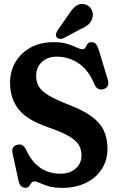

<svg xmlns="http://www.w3.org/2000/svg" viewBox="-20 -921 582 954"><path d="M288 12.5Q248.5 12.5 221.8 4.5Q195 -3.5 178 -11.5Q161 -19.5 152 -19.5Q141 -19.5 135.8 -11.8Q130.5 -4 124.8 4Q119 12 107 12Q79 12 71.5 -25L42 -161.5Q35.5 -193.5 65.5 -201.5Q80.5 -205.5 90.2 -200.2Q100 -195 110 -176.5Q164 -58 280 -58Q326 -58 355.2 -82.8Q384.5 -107.5 385 -148.5Q385 -175.5 373.2 -198Q361.5 -220.5 326.2 -242Q291 -263.5 221 -288Q114.5 -324 72.2 -378.2Q30 -432.5 30 -509.5Q30 -567.5 57 -613Q84 -658.5 132.5 -685Q181 -711.5 246.5 -711.5Q287.5 -711.5 315 -702.8Q342.5 -694 360.2 -685.2Q378 -676.5 389.5 -676.5Q400.5 -676.5 405 -685.2Q409.5 -694 415 -702.8Q420.5 -711.5 435 -711.5Q449.5 -711.5 457.5 -701.2Q465.5 -691 473.5 -664.5L515.5 -525Q526 -488.5 495.5 -478.5Q464.5 -468.5 449.5 -501.5Q420 -573.5 370.5 -606.5Q321 -639.5 262 -639.5Q216 -639.5 187.8 -612.8Q159.5 -586 159.5 -544Q159.5 -516.5 171.5 -493.8Q183.5 -471 219.2 -448.5Q255 -426 326 -399Q397 -371.5 438.2 -340.2Q479.5 -309 496.8 -270.2Q514 -231.5 514 -181.5Q514 -126 486.5 -82.2Q459 -38.5 408.2 -13Q357.5 12.5 288 12.5ZM319 -846Q337 -875.5 356.8 -890.8Q376.5 -906 402 -899.5Q425 -893 435 -873.2Q445 -853.5 439.5 -833Q434 -812 419.5 -799.5Q405 -787 377.5 -775L294.5 -730.5Q286 -726.5 276.8 -727.8Q267.5 -729 262 -735.5Q256 -743.5 258.2 -752.2Q260.5 -761 266 -770Z"/></svg>

Font: Fraunces 144pt S100 SemiBold
Style: Regular
Weight: 600
Version: Version 1.000; ttfautohint (v1.8.3)